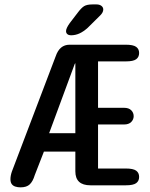

<svg xmlns="http://www.w3.org/2000/svg" viewBox="-20 -816 659 846"><path d="M378.5 0.5Q312 0.5 312 -61V-148H173.5L133 -44Q125 -17 111.2 -3.8Q97.5 9.5 70.5 9.5Q58 9.5 47.8 6.2Q37.5 3 31.8 -4.8Q26 -12.5 26 -26.5Q26 -33.5 27.5 -42Q29 -50.5 32.5 -60.5L225 -567Q234 -593.5 249.2 -606.2Q264.5 -619 287 -619H534.5Q567 -619 580 -609.5Q593 -600 593 -582.5Q593 -564.5 580 -555Q567 -545.5 534.5 -545.5H412V-341H526.5Q547.5 -341 558.2 -330.2Q569 -319.5 569 -304Q569 -289.5 558.2 -278.5Q547.5 -267.5 526.5 -267.5H412V-73.5H534.5Q567 -73.5 580 -64Q593 -54.5 593 -36.5Q593 -18.5 580 -9Q567 0.5 534.5 0.5ZM196.5 -229H312V-537.5Q311 -537 310.5 -536Q310 -535 309 -533.5ZM292.5 -660.5Q283.5 -660.5 277.2 -665.2Q271 -670 271 -679Q271 -691.5 287.5 -714.5L322 -759.5Q338 -781 350.5 -788.8Q363 -796.5 387.5 -796.5H405.5Q418.5 -796.5 426.8 -790.2Q435 -784 435 -774Q435 -760 418.5 -745L366.5 -693.5Q347.5 -676.5 329.8 -668.5Q312 -660.5 292.5 -660.5Z"/></svg>

Font: Sono ExtraLight Monospace Medium
Style: Regular
Weight: 500
Version: Version 2.112